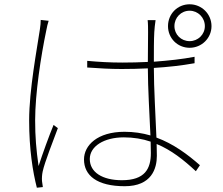

<svg xmlns="http://www.w3.org/2000/svg" viewBox="-20 -842 1040 896"><path d="M207 -745 170 -749C170 -737 169 -723 166 -704C153 -616 116 -423 116 -280C116 -145 133 -40 152 34L180 31C179 24 177 12 176 3C175 -10 176 -27 179 -41C188 -84 229 -187 250 -244L230 -259C210 -211 178 -123 160 -67C149 -145 144 -203 144 -281C144 -405 171 -581 196 -700C199 -718 203 -732 207 -745ZM794 -720C794 -760 825 -792 865 -792C904 -792 936 -760 936 -720C936 -681 904 -650 865 -650C825 -650 794 -681 794 -720ZM764 -720C764 -664 808 -619 865 -619C921 -619 967 -664 967 -720C967 -777 921 -822 865 -822C808 -822 764 -777 764 -720ZM683 -181 684 -128C684 -54 656 -1 549 -1C458 -1 399 -38 399 -100C399 -159 465 -201 558 -201C603 -201 645 -194 683 -181ZM706 -748H669C671 -732 671 -710 671 -691L670 -553C631 -551 591 -550 551 -550C493 -550 443 -553 387 -558V-527C445 -523 492 -520 548 -520C589 -520 629 -521 670 -523C670 -434 678 -302 682 -210C644 -221 604 -227 561 -227C435 -227 372 -164 372 -98C372 -23 433 27 562 27C688 27 712 -56 712 -115L711 -170C779 -142 837 -96 894 -43L913 -71C855 -122 789 -171 710 -200C706 -303 698 -430 698 -525C763 -529 827 -536 888 -547V-577C831 -566 766 -559 698 -554C698 -599 698 -658 700 -692C701 -710 703 -727 706 -748Z"/></svg>

Font: Harano Aji Gothic K1 ExtraLight
Style: Regular
Weight: 250
Foundry: Masamichi Hosoda
Version: HaranoAjiGothicK1-ExtraLight version 20230610;ttx 4.39.4